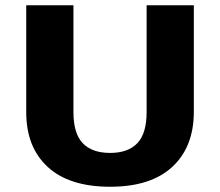

<svg xmlns="http://www.w3.org/2000/svg" viewBox="-20 -700 839 732"><path d="M400 12Q244 12 162 -63.5Q80 -139 80 -272V-680H260V-273Q260 -191 295.5 -154Q331 -117 400 -117Q468 -117 503.5 -154Q539 -191 539 -273V-680H719V-274Q719 -140 637 -64Q555 12 400 12Z"/></svg>

Font: Martel Sans Heavy
Style: Regular
Weight: 900
Designer: Dan Reynolds and Mathieu Réguer
Foundry: Dan Reynolds and Mathieu Réguer
Version: Version 1.001;PS 001.001;hotconv 1.0.70;makeotf.lib2.5.58329